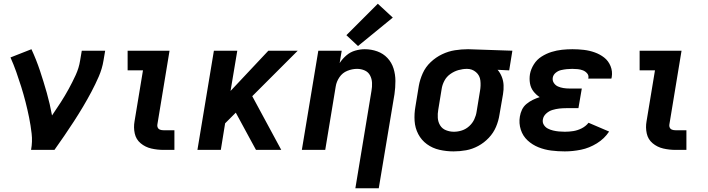

<svg xmlns="http://www.w3.org/2000/svg" viewBox="-20 -801 3784 1026"><path d="M146 0H271Q298 -38 324 -76Q350 -114 375 -152.5Q400 -191 423.5 -230.5Q447 -270 468.5 -310.5Q490 -351 508 -392.5Q526 -434 533 -477L542 -530H417L408 -477Q402 -438 384.5 -400Q367 -362 347 -325.5Q327 -289 304.5 -254Q282 -219 258 -184Q247 -245 230 -305Q213 -365 193.5 -423.5Q174 -482 148 -538L36 -494Q53 -456 67 -416.5Q81 -377 93.5 -337Q106 -297 116.5 -256Q127 -215 135.5 -173Q144 -131 149 -87.5Q154 -44 146 0Z M854 0H912V-105H854Q844 -105 835.5 -108Q827 -111 823 -119Q819 -127 821 -136L886 -530H662V-425H744L699 -153Q693 -120 700 -88Q707 -56 731.5 -35.5Q756 -15 788 -7.5Q820 0 854 0Z M1035 0H1160L1183 -142L1240 -199L1318 -55L1348 0H1483L1328 -287L1571 -530H1414L1212 -315L1248 -530H1123Z M1879 205H2004L2088 -298Q2093 -333 2093 -368Q2093 -403 2083 -435Q2073 -467 2050.5 -491Q2028 -515 1996 -526.5Q1964 -538 1929 -538Q1904 -538 1878 -530.5Q1852 -523 1831 -505Q1810 -487 1795 -464L1806 -530H1681L1593 0H1718L1774 -339Q1778 -365 1794 -388.5Q1810 -412 1836 -422.5Q1862 -433 1888 -433Q1910 -433 1929 -424.5Q1948 -416 1957.5 -398Q1967 -380 1968 -358.5Q1969 -337 1965 -315ZM1893 -555 2079 -707 1999 -781 1831 -613Z M2404 8Q2437 8 2470.5 2Q2504 -4 2535.5 -21Q2567 -38 2592 -64.5Q2617 -91 2630.5 -123Q2644 -155 2649 -188L2668 -298Q2672 -322 2671 -345.5Q2670 -369 2661.5 -390.5Q2653 -412 2639 -428L2701 -425L2718 -530L2482 -538H2481Q2446 -538 2411 -532.5Q2376 -527 2342.5 -511Q2309 -495 2281.5 -469Q2254 -443 2239 -409.5Q2224 -376 2218 -342L2200 -232Q2193 -193 2195.5 -155Q2198 -117 2215 -84.5Q2232 -52 2261.5 -30.5Q2291 -9 2328 -0.5Q2365 8 2404 8ZM2405 -97Q2384 -97 2363.5 -105Q2343 -113 2332 -131Q2321 -149 2319.5 -171Q2318 -193 2322 -215L2340 -325Q2343 -347 2354.5 -369Q2366 -391 2386.5 -405.5Q2407 -420 2430 -426.5Q2453 -433 2476 -433Q2503 -433 2523.5 -415.5Q2544 -398 2547 -370.5Q2550 -343 2545 -315L2527 -205Q2524 -184 2514.5 -163.5Q2505 -143 2487.5 -127Q2470 -111 2448.5 -104Q2427 -97 2406 -97Z M2998 8Q3041 8 3085 -1Q3129 -10 3169.5 -35Q3210 -60 3235 -98L3125 -145Q3110 -126 3088 -115Q3066 -104 3043.5 -100.5Q3021 -97 2998 -97Q2982 -97 2966.5 -98.5Q2951 -100 2936 -103.5Q2921 -107 2907.5 -114Q2894 -121 2886 -134Q2878 -147 2881 -163Q2884 -181 2899 -194.5Q2914 -208 2932.5 -213.5Q2951 -219 2969 -221Q2987 -223 3005 -223H3071L3089 -328H3022Q3006 -328 2990.5 -330.5Q2975 -333 2961.5 -339Q2948 -345 2939.5 -358Q2931 -371 2934 -387Q2937 -402 2950 -412.5Q2963 -423 2978.5 -426.5Q2994 -430 3009 -431.5Q3024 -433 3038 -433Q3053 -433 3067.5 -431.5Q3082 -430 3095 -425Q3108 -420 3117.5 -409Q3127 -398 3124 -383Q3124 -382 3123 -381H3247Q3248 -385 3249 -389Q3254 -420 3242.5 -448Q3231 -476 3208.5 -493.5Q3186 -511 3158 -521Q3130 -531 3100 -534.5Q3070 -538 3039 -538Q3011 -538 2983 -535Q2955 -532 2927.5 -523.5Q2900 -515 2874.5 -499Q2849 -483 2833 -457.5Q2817 -432 2812 -405Q2808 -380 2812 -356Q2816 -332 2830 -313.5Q2844 -295 2864 -282Q2845 -276 2827.5 -267.5Q2810 -259 2794 -246Q2778 -233 2769.5 -215Q2761 -197 2758 -178Q2752 -142 2763 -108Q2774 -74 2799.5 -50.5Q2825 -27 2857.5 -14Q2890 -1 2925.5 3.5Q2961 8 2998 8Z M3590 0H3648V-105H3590Q3580 -105 3571.5 -108Q3563 -111 3559 -119Q3555 -127 3557 -136L3622 -530H3398V-425H3480L3435 -153Q3429 -120 3436 -88Q3443 -56 3467.5 -35.5Q3492 -15 3524 -7.5Q3556 0 3590 0Z"/></svg>

Font: Iosevka Sparkle
Style: Bold Italic
Weight: 700
Italic angle: -9°
Designer: Belleve Invis
Foundry: Belleve Invis
Version: Version 4.5.0; ttfautohint (v1.8.3)